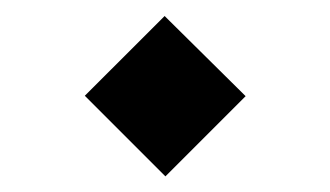

<svg xmlns="http://www.w3.org/2000/svg" viewBox="-20 -360 416 242"><path d="M188.5 -137.7 289.6 -238.8 187.5 -339.8 86.9 -239.3Z"/></svg>

Font: Vazirmatn RD NL
Style: Regular
Weight: 400
Designer: Saber Rastikerdar
Foundry: Saber Rastikerdar
Version: Version 32.101